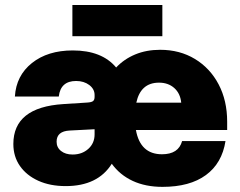

<svg xmlns="http://www.w3.org/2000/svg" viewBox="-20 -712 935 748"><path d="M262 -692.5H612.5V-571H262ZM858.5 -162.5Q845 -76 782.2 -30Q719.5 16 613 16Q547 16 497 -7.2Q447 -30.5 415.5 -74Q361 13 236 13Q175 13 129.2 -7.8Q83.5 -28.5 57.8 -65.2Q32 -102 32 -151Q32 -294 226.5 -306.5L320.5 -312.5Q336.5 -313.5 342.5 -318.2Q348.5 -323 348.5 -334.5V-342Q348.5 -365 327.8 -380.8Q307 -396.5 276.5 -396.5Q216 -396.5 209 -336H38Q43 -417.5 104.5 -466.5Q166 -515.5 263.5 -515.5Q377 -515.5 432.5 -449Q463.5 -482 507 -500Q550.5 -518 604 -518Q680.5 -518 739.5 -482.2Q798.5 -446.5 831.8 -383.2Q865 -320 865 -238V-205.5H509.5Q526.5 -111 611 -111Q675.5 -111 689.5 -162.5ZM599.5 -390Q528 -390 511 -312H686Q682.5 -348 659 -369Q635.5 -390 599.5 -390ZM200.5 -160Q200.5 -137.5 217.8 -123.8Q235 -110 263 -110Q299.5 -110 324 -132Q348.5 -154 348.5 -188.5V-208.5L252 -203.5Q200.5 -201 200.5 -160Z"/></svg>

Font: Overused Grotesk ExtraBold
Style: Regular
Weight: 800
Version: Version 0.004